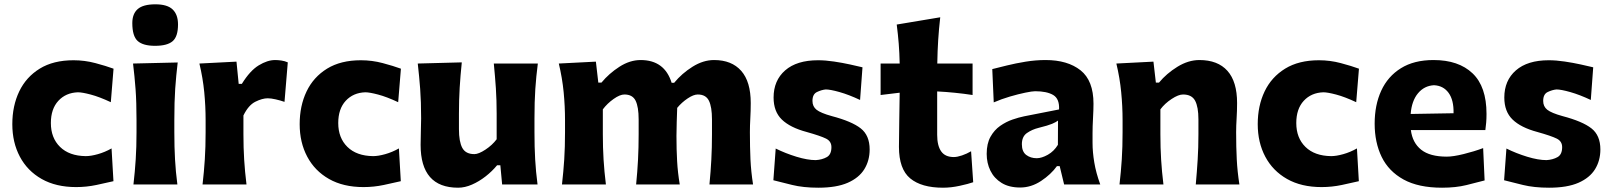

<svg xmlns="http://www.w3.org/2000/svg" viewBox="-20 -855 7469 890"><path d="M333 12.2Q239.3 12.2 173.1 -25.4Q106.9 -63 72 -128.9Q37.1 -194.8 37.1 -279.3Q37.1 -364.3 69.1 -431.2Q101.1 -498 164.3 -536.9Q227.5 -575.7 320.8 -575.7Q372.6 -575.7 422.1 -562.5Q471.7 -549.3 506.3 -536.6L493.7 -381.3Q440.4 -406.2 400.6 -416.7Q360.8 -427.2 341.3 -427.2Q285.2 -425.3 250.5 -387.7Q215.8 -350.1 215.8 -284.7Q215.8 -215.8 258.3 -174.1Q300.8 -132.3 377.4 -131.3Q401.4 -131.3 433.6 -140.4Q465.8 -149.4 497.1 -167L505.9 -15.1Q473.1 -7.3 427 2.4Q380.9 12.2 333 12.2Z M598.6 0Q605.5 -59.6 609.1 -116.2Q612.8 -172.9 612.8 -242.2V-298.3Q612.8 -382.3 608.4 -441.4Q604 -500.5 596.7 -560.5L803.7 -565.4Q796.4 -504.9 792.2 -444.6Q788.1 -384.3 788.1 -298.3V-242.2Q788.1 -172.9 791.3 -116.2Q794.4 -59.6 802.2 0ZM698.7 -642.6Q643.1 -642.6 618.2 -665Q593.3 -687.5 593.3 -748Q593.3 -791 618.4 -813Q643.6 -835 700.2 -835Q755.9 -835 780.5 -811Q805.2 -787.1 805.2 -741.7Q805.2 -685.5 780.3 -664.1Q755.4 -642.6 698.7 -642.6Z M918.9 0Q925.8 -59.6 929.4 -116.2Q933.1 -172.9 933.1 -242.2V-298.3Q933.1 -362.3 926.8 -427.7Q920.4 -493.2 904.3 -560.5L1076.2 -569.3L1086.4 -466.3H1101.1Q1138.7 -527.3 1179.2 -552Q1219.7 -576.7 1255.4 -576.7Q1268.1 -576.7 1283.9 -574.5Q1299.8 -572.3 1314 -565.9L1298.8 -382.8Q1279.3 -389.6 1257.6 -394.5Q1235.8 -399.4 1221.2 -399.4Q1195.8 -399.4 1163.8 -383.5Q1131.8 -367.7 1108.4 -319.8V-232.9Q1108.4 -170.4 1111.8 -115Q1115.2 -59.6 1122.6 0Z M1665 12.2Q1571.3 12.2 1505.1 -25.4Q1439 -63 1404.1 -128.9Q1369.1 -194.8 1369.1 -279.3Q1369.1 -364.3 1401.1 -431.2Q1433.1 -498 1496.3 -536.9Q1559.6 -575.7 1652.8 -575.7Q1704.6 -575.7 1754.2 -562.5Q1803.7 -549.3 1838.4 -536.6L1825.7 -381.3Q1772.5 -406.2 1732.7 -416.7Q1692.9 -427.2 1673.3 -427.2Q1617.2 -425.3 1582.5 -387.7Q1547.9 -350.1 1547.9 -284.7Q1547.9 -215.8 1590.3 -174.1Q1632.8 -132.3 1709.5 -131.3Q1733.4 -131.3 1765.6 -140.4Q1797.9 -149.4 1829.1 -167L1837.9 -15.1Q1805.2 -7.3 1759 2.4Q1712.9 12.2 1665 12.2Z M2103.5 15.1Q1929.7 15.1 1929.7 -183.6Q1929.7 -220.2 1930.9 -248.3Q1932.1 -276.4 1932.1 -306.2Q1932.1 -384.8 1927.7 -442.6Q1923.3 -500.5 1916.5 -560.5L2120.6 -565.9Q2114.3 -505.9 2110.8 -448.2Q2107.4 -390.6 2107.4 -328.1V-256.3Q2107.4 -198.2 2123 -169.4Q2138.7 -140.6 2178.7 -140.6Q2198.7 -140.6 2230.2 -161.4Q2261.7 -182.1 2282.2 -209.5V-328.1Q2282.2 -390.6 2278.6 -445.6Q2274.9 -500.5 2269 -560.5H2473.1Q2465.3 -500.5 2461.4 -442.6Q2457.5 -384.8 2457.5 -306.2V-242.2Q2457.5 -172.9 2460.7 -116.2Q2463.9 -59.6 2471.7 0H2307.6L2299.3 -88.9H2284.2Q2261.2 -61 2231 -37.4Q2200.7 -13.7 2167.7 0.7Q2134.8 15.1 2103.5 15.1Z M3268.6 0Q3274.4 -59.6 3277.3 -115Q3280.3 -170.4 3280.3 -232.9V-301.3Q3280.3 -359.4 3266.1 -388.2Q3252 -417 3214.4 -417Q3194.8 -417 3167.5 -398.7Q3140.1 -380.4 3119.1 -355Q3118.2 -324.7 3116.9 -289.1Q3115.7 -253.4 3115.7 -225.1Q3115.7 -161.1 3118.7 -108.4Q3121.6 -55.7 3130.9 0H2928.7Q2934.6 -59.6 2937.5 -115Q2940.4 -170.4 2940.4 -232.9V-301.3Q2940.4 -359.4 2926.3 -388.2Q2912.1 -417 2874.5 -417Q2853.5 -417 2824.2 -396.2Q2794.9 -375.5 2774.4 -348.1V-232.9Q2774.4 -170.4 2777.8 -115Q2781.2 -59.6 2788.6 0H2585Q2591.8 -59.6 2595.5 -116.2Q2599.1 -172.9 2599.1 -242.2V-298.3Q2599.1 -362.3 2592.8 -427.7Q2586.4 -493.2 2570.3 -560.5L2742.2 -569.3L2753.4 -472.2H2768.1Q2802.7 -514.2 2851.1 -545.4Q2899.4 -576.7 2949.7 -576.7Q3060.5 -576.7 3093.3 -471.2H3105Q3140.6 -514.6 3190.2 -545.7Q3239.7 -576.7 3290 -576.7Q3371.6 -576.7 3415.8 -526.6Q3460 -476.6 3460 -377.4Q3460 -340.8 3458 -306.2Q3456.1 -271.5 3456.1 -242.2Q3456.1 -172.9 3458.7 -116.2Q3461.4 -59.6 3470.7 0Z M3773.4 15.1Q3703.6 15.1 3651.6 2.2Q3599.6 -10.7 3564.9 -19.5L3575.7 -166.5Q3621.1 -144 3672.1 -128.4Q3723.1 -112.8 3761.7 -112.8Q3791 -114.7 3812.5 -126.7Q3834 -138.7 3834 -172.9Q3834 -200.2 3808.8 -212.6Q3783.7 -225.1 3719.2 -243.2Q3642.6 -263.7 3604.2 -300.8Q3565.9 -337.9 3565.9 -402.8Q3565.9 -481.9 3619.6 -528.8Q3673.3 -575.7 3772 -575.7Q3806.6 -575.7 3845.7 -569.8Q3884.8 -564 3920.2 -556.2Q3955.6 -548.3 3978 -543L3966.8 -391.6Q3915 -416 3871.8 -428.2Q3828.6 -440.4 3807.6 -440.4Q3788.1 -438.5 3767.1 -428.5Q3746.1 -418.5 3746.1 -387.2Q3746.1 -361.3 3765.1 -346.2Q3784.2 -331.1 3835.4 -316.9Q3928.2 -292.5 3969.7 -260Q4011.2 -227.5 4011.2 -162.1Q4011.2 -110.8 3986.6 -70.8Q3961.9 -30.8 3909.7 -7.8Q3857.4 15.1 3773.4 15.1Z M4351.1 15.1Q4251.5 15.1 4199.2 -28.1Q4147 -71.3 4147 -174.3Q4147 -232.4 4148.4 -293.7Q4149.9 -355 4150.4 -425.3L4062 -414.6V-560.5H4150.4Q4149.4 -609.4 4146 -652.3Q4142.6 -695.3 4136.7 -741.2L4338.4 -774.9Q4332 -718.8 4328.9 -669.4Q4325.7 -620.1 4324.7 -560.5H4488.3V-414.6Q4447.3 -420.9 4406 -425Q4364.7 -429.2 4324.2 -431.2V-230Q4324.2 -179.7 4342.8 -153.3Q4361.3 -127 4401.4 -127Q4417 -127 4439.2 -134.5Q4461.4 -142.1 4481.4 -153.8L4491.2 -10.3Q4468.8 -2.4 4428.7 6.3Q4388.7 15.1 4351.1 15.1Z M4709 14.2Q4657.2 14.2 4622.8 -7.1Q4588.4 -28.3 4571 -63.7Q4553.7 -99.1 4553.7 -141.6Q4553.7 -189.5 4571.3 -220.9Q4588.9 -252.4 4616.2 -271.5Q4643.6 -290.5 4673.3 -300.8Q4703.1 -311 4727.5 -315.9L4889.2 -347.7Q4891.6 -397 4862.1 -414.6Q4832.5 -432.1 4778.3 -432.1Q4764.6 -432.1 4732.7 -425.5Q4700.7 -418.9 4661.6 -407.5Q4622.6 -396 4586.4 -380.4L4579.6 -534.7Q4606.9 -541.5 4647.2 -551.5Q4687.5 -561.5 4734.1 -569.1Q4780.8 -576.7 4826.7 -576.7Q4928.7 -576.7 4988.8 -529.1Q5048.8 -481.4 5048.8 -374.5Q5048.8 -347.2 5046.6 -307.9Q5044.4 -268.6 5044.4 -237.8V-192.9Q5044.4 -149.9 5052.5 -101.8Q5060.5 -53.7 5080.1 0H4912.6L4892.1 -85H4879.4Q4851.6 -46.4 4805.7 -16.1Q4759.8 14.2 4709 14.2ZM4785.6 -121.6Q4808.6 -121.6 4837.2 -137.7Q4865.7 -153.8 4883.8 -183.6L4884.3 -295.9Q4874.5 -288.6 4856.7 -281Q4838.9 -273.4 4793.9 -262.2Q4764.2 -254.9 4740.5 -238.5Q4716.8 -222.2 4716.8 -186.5Q4716.8 -151.9 4737.1 -136.7Q4757.3 -121.6 4785.6 -121.6Z M5169.4 0Q5176.3 -59.6 5179.9 -116.2Q5183.6 -172.9 5183.6 -242.2V-298.3Q5183.6 -362.3 5177.2 -427.7Q5170.9 -493.2 5154.8 -560.5L5326.7 -569.3L5337.9 -472.2H5352.5Q5387.2 -514.2 5437.7 -545.4Q5488.3 -576.7 5539.6 -576.7Q5625 -576.7 5669.7 -526.6Q5714.4 -476.6 5714.4 -377.4Q5714.4 -340.8 5712.2 -306.2Q5710 -271.5 5710 -242.2Q5710 -172.9 5712.9 -116.2Q5715.8 -59.6 5725.1 0H5522.9Q5528.3 -59.6 5531.7 -115Q5535.2 -170.4 5535.2 -232.9V-301.3Q5535.2 -359.4 5519.8 -388.2Q5504.4 -417 5463.9 -417Q5442.4 -417 5410.9 -396.2Q5379.4 -375.5 5358.9 -348.1V-232.9Q5358.9 -170.4 5362.3 -115Q5365.7 -59.6 5373 0Z M6106 12.2Q6012.2 12.2 5946 -25.4Q5879.9 -63 5845 -128.9Q5810.1 -194.8 5810.1 -279.3Q5810.1 -364.3 5842 -431.2Q5874 -498 5937.3 -536.9Q6000.5 -575.7 6093.8 -575.7Q6145.5 -575.7 6195.1 -562.5Q6244.6 -549.3 6279.3 -536.6L6266.6 -381.3Q6213.4 -406.2 6173.6 -416.7Q6133.8 -427.2 6114.3 -427.2Q6058.1 -425.3 6023.4 -387.7Q5988.8 -350.1 5988.8 -284.7Q5988.8 -215.8 6031.2 -174.1Q6073.7 -132.3 6150.4 -131.3Q6174.3 -131.3 6206.5 -140.4Q6238.8 -149.4 6270 -167L6278.8 -15.1Q6246.1 -7.3 6200 2.4Q6153.8 12.2 6106 12.2Z M6664.6 15.1Q6555.2 15.1 6486.1 -22.9Q6417 -61 6384.5 -127.9Q6352.1 -194.8 6352.1 -281.7Q6352.1 -368.2 6382.6 -434.6Q6413.1 -501 6473.9 -538.8Q6534.7 -576.7 6625 -576.7Q6741.2 -576.7 6805.9 -515.1Q6870.6 -453.6 6870.6 -327.1Q6870.6 -304.7 6869.1 -286.9Q6867.7 -269 6865.2 -252H6520Q6527.3 -193.4 6567.6 -161.1Q6607.9 -128.9 6686.5 -128.9Q6716.3 -128.9 6764.6 -140.9Q6813 -152.8 6855 -168.5L6861.8 -18.6Q6826.7 -9.3 6777.6 2.9Q6728.5 15.1 6664.6 15.1ZM6717.8 -330.1Q6719.2 -391.1 6694.8 -424.6Q6670.4 -458 6627 -460Q6582 -457.5 6553 -422.6Q6523.9 -387.7 6519 -326.7Z M7160.6 15.1Q7090.8 15.1 7038.8 2.2Q6986.8 -10.7 6952.1 -19.5L6962.9 -166.5Q7008.3 -144 7059.3 -128.4Q7110.4 -112.8 7148.9 -112.8Q7178.2 -114.7 7199.7 -126.7Q7221.2 -138.7 7221.2 -172.9Q7221.2 -200.2 7196 -212.6Q7170.9 -225.1 7106.4 -243.2Q7029.8 -263.7 6991.5 -300.8Q6953.1 -337.9 6953.1 -402.8Q6953.1 -481.9 7006.8 -528.8Q7060.5 -575.7 7159.2 -575.7Q7193.8 -575.7 7232.9 -569.8Q7272 -564 7307.4 -556.2Q7342.8 -548.3 7365.2 -543L7354 -391.6Q7302.2 -416 7259 -428.2Q7215.8 -440.4 7194.8 -440.4Q7175.3 -438.5 7154.3 -428.5Q7133.3 -418.5 7133.3 -387.2Q7133.3 -361.3 7152.3 -346.2Q7171.4 -331.1 7222.7 -316.9Q7315.4 -292.5 7356.9 -260Q7398.4 -227.5 7398.4 -162.1Q7398.4 -110.8 7373.8 -70.8Q7349.1 -30.8 7296.9 -7.8Q7244.6 15.1 7160.6 15.1Z"/></svg>

Font: Pinar DS2-Bold
Style: Regular
Weight: 700
Designer: Amin Abedi
Version: Version 2.000